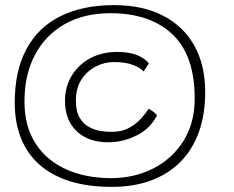

<svg xmlns="http://www.w3.org/2000/svg" viewBox="-20 -695 912 749"><path d="M416 34Q322 34 251.2 11.5Q180.5 -11 133 -53.5Q85.5 -96 61.5 -156.8Q37.5 -217.5 37.5 -294Q37.5 -419.5 83.5 -504.2Q129.5 -589 216.2 -632Q303 -675 425 -675Q536 -675 615.5 -634.2Q695 -593.5 737.8 -517.5Q780.5 -441.5 780.5 -336Q780.5 -249 756 -180.5Q731.5 -112 684.5 -64.2Q637.5 -16.5 569.8 8.8Q502 34 416 34ZM412 0Q503.5 0 577.8 -37.8Q652 -75.5 695.8 -145.2Q739.5 -215 739.5 -311Q739.5 -480 652 -561.8Q564.5 -643.5 411 -643.5Q307 -643.5 231.8 -600.5Q156.5 -557.5 116 -480.2Q75.5 -403 75.5 -299.5Q75.5 -222 102.2 -165.5Q129 -109 175.8 -72.2Q222.5 -35.5 283.2 -17.8Q344 0 412 0ZM402.5 -140Q324 -140 278.8 -183.5Q233.5 -227 233.5 -301.5Q233.5 -356.5 259.8 -399.8Q286 -443 332 -467.8Q378 -492.5 437.5 -492.5Q522.5 -492.5 560.5 -448.5Q557 -441 551 -432.5Q545 -424 539.5 -416Q531 -429 500.5 -441Q470 -453 424 -453Q388 -453 354 -435.8Q320 -418.5 298 -385Q276 -351.5 276 -302.5Q276 -260.5 290.5 -236Q305 -211.5 327.2 -199.5Q349.5 -187.5 373 -184Q396.5 -180.5 414.5 -180.5Q454.5 -180.5 482.8 -195.8Q511 -211 530 -232.2Q549 -253.5 560.5 -271Q568.5 -266.5 578.8 -258.5Q589 -250.5 592.5 -245.5Q567.5 -194 513.8 -167Q460 -140 402.5 -140Z"/></svg>

Font: Grandstander Thin Thin
Style: Regular
Weight: 250
Version: Version 1.200